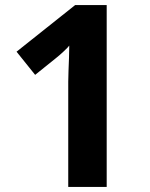

<svg xmlns="http://www.w3.org/2000/svg" viewBox="-20 -734 591 754"><path d="M248 0V-413Q248 -430 249 -455Q250 -480 251 -507Q252 -534 252 -555Q248 -549 231 -533Q214 -517 200 -506L118 -440L45 -531L275 -714H399V0Z"/></svg>

Font: Noto Sans Devanagari
Style: Bold
Weight: 700
Version: Version 2.003